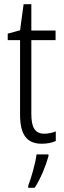

<svg xmlns="http://www.w3.org/2000/svg" viewBox="-20 -678 306 919"><path d="M192 -38C146 -38 130 -70 130 -133V-486H246V-532H130V-658H93L76 -533L17 -517V-486H76V-130C76 -35 107 10 180 10C207 10 229 5 247 -3V-49C233 -43 212 -38 192 -38ZM212 70V61H155C150 102 129 176 115 211V221H146C174 178 199 117 212 70Z"/></svg>

Font: Noto Sans Arabic Cond Light
Style: Regular
Weight: 300
Width: 3
Designer: Monotype Design Team, Nadine Chahine, Nizar Qandah and Khaled Hosny
Foundry: Monotype Imaging Inc.
Version: Version 2.012